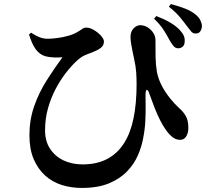

<svg xmlns="http://www.w3.org/2000/svg" viewBox="-20 -864 1040 946"><path d="M857 -626Q843 -627 834.5 -637.5Q826 -648 815 -667Q803 -690 786.5 -716Q770 -742 739 -772L750 -785Q787 -771 816.5 -754Q846 -737 865 -717Q880 -701 885.5 -688Q891 -675 890 -661Q890 -643 880.5 -634.5Q871 -626 857 -626ZM383 62Q331 62 284.5 47.5Q238 33 202.5 1Q167 -31 146 -80Q125 -129 125 -198Q125 -274 148.5 -341Q172 -408 210 -468Q248 -528 288 -582Q272 -580 246.5 -581Q221 -582 203 -587Q174 -596 155.5 -622Q137 -648 123 -694L133 -703Q152 -690 172.5 -681.5Q193 -673 215 -673Q234 -673 261.5 -676.5Q289 -680 316 -687.5Q343 -695 361 -706Q378 -716 386 -722Q394 -728 406 -728Q423 -728 443 -716Q463 -704 477.5 -688Q492 -672 492 -660Q492 -646 485 -636.5Q478 -627 457 -616Q436 -606 408 -596Q380 -586 356 -562Q331 -539 304 -504Q277 -469 254 -425.5Q231 -382 216.5 -330.5Q202 -279 202 -222Q202 -168 227 -130.5Q252 -93 293.5 -73.5Q335 -54 387 -54Q457 -54 507.5 -80.5Q558 -107 590.5 -157.5Q623 -208 638 -281.5Q653 -355 653 -449Q653 -478 651 -508Q649 -538 641 -573Q638 -586 634 -606Q630 -626 626.5 -646Q623 -666 623 -682Q623 -708 638 -724Q653 -740 672 -740Q692 -739 708.5 -728.5Q725 -718 735.5 -701.5Q746 -685 746 -666Q746 -623 746.5 -585Q747 -547 753 -510Q760 -474 777.5 -441Q795 -408 818 -379.5Q841 -351 863 -331Q882 -315 895 -293Q908 -271 908 -234Q908 -209 897.5 -192Q887 -175 867 -175Q846 -175 828 -190Q810 -205 796 -226Q783 -244 769 -271.5Q755 -299 742 -332Q729 -365 717 -399Q710 -422 703.5 -421Q697 -420 697 -395Q697 -376 697.5 -342.5Q698 -309 696 -267.5Q694 -226 685 -181Q678 -142 659.5 -99Q641 -56 606 -19.5Q571 17 516.5 39.5Q462 62 383 62ZM942 -699Q930 -699 921 -710Q912 -721 899 -738Q886 -756 866 -780Q846 -804 812 -831L822 -844Q863 -833 892.5 -821.5Q922 -810 944 -792Q961 -778 968 -762.5Q975 -747 975 -735Q974 -719 966 -708.5Q958 -698 942 -699Z"/></svg>

Font: Noto Serif HK ExtraLight
Style: Bold
Weight: 700
Version: Version 2.002-H1;hotconv 1.1.0;makeotfexe 2.6.0